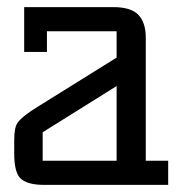

<svg xmlns="http://www.w3.org/2000/svg" viewBox="-20 -520 533 540"><path d="M453 -68V0H105Q54 0 36 -20Q20 -38 20 -88V-125Q20 -161 29 -174Q42 -193 88 -221L308 -358V-432H112V-374H48V-500H298Q349 -500 369.5 -478Q390 -456 390 -414V-68ZM308 -278 100 -148V-68H308Z"/></svg>

Font: Kelly Slab
Style: Regular
Weight: 400
Designer: Denis Masharov
Foundry: Denis Masharov
Version: Version 1.001